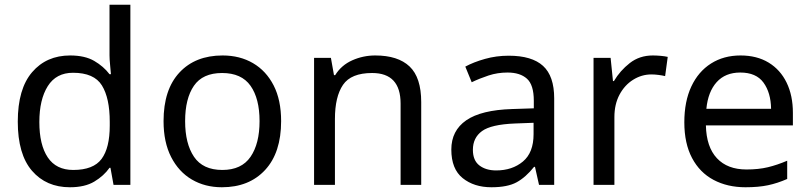

<svg xmlns="http://www.w3.org/2000/svg" viewBox="-20 -780 3416 810"><path d="M275 10Q175 10 115 -59.5Q55 -129 55 -267Q55 -405 115.5 -475.5Q176 -546 276 -546Q338 -546 377.5 -523Q417 -500 442 -467H448Q447 -480 444.5 -505.5Q442 -531 442 -546V-760H530V0H459L446 -72H442Q418 -38 378 -14Q338 10 275 10ZM289 -63Q374 -63 408.5 -109.5Q443 -156 443 -250V-266Q443 -366 410 -419.5Q377 -473 288 -473Q217 -473 181.5 -416.5Q146 -360 146 -265Q146 -169 181.5 -116Q217 -63 289 -63Z M1166 -269Q1166 -136 1098.5 -63Q1031 10 916 10Q845 10 789.5 -22.5Q734 -55 702 -117.5Q670 -180 670 -269Q670 -402 737 -474Q804 -546 919 -546Q992 -546 1047.5 -513.5Q1103 -481 1134.5 -419.5Q1166 -358 1166 -269ZM761 -269Q761 -174 798.5 -118.5Q836 -63 918 -63Q999 -63 1037 -118.5Q1075 -174 1075 -269Q1075 -364 1037 -418Q999 -472 917 -472Q835 -472 798 -418Q761 -364 761 -269Z M1563 -546Q1659 -546 1708 -499.5Q1757 -453 1757 -349V0H1670V-343Q1670 -472 1550 -472Q1461 -472 1427 -422Q1393 -372 1393 -278V0H1305V-536H1376L1389 -463H1394Q1420 -505 1466 -525.5Q1512 -546 1563 -546Z M2126 -545Q2224 -545 2271 -502Q2318 -459 2318 -365V0H2254L2237 -76H2233Q2198 -32 2159.5 -11Q2121 10 2053 10Q1980 10 1932 -28.5Q1884 -67 1884 -149Q1884 -229 1947 -272.5Q2010 -316 2141 -320L2232 -323V-355Q2232 -422 2203 -448Q2174 -474 2121 -474Q2079 -474 2041 -461.5Q2003 -449 1970 -433L1943 -499Q1978 -518 2026 -531.5Q2074 -545 2126 -545ZM2152 -259Q2052 -255 2013.5 -227Q1975 -199 1975 -148Q1975 -103 2002.5 -82Q2030 -61 2073 -61Q2141 -61 2186 -98.5Q2231 -136 2231 -214V-262Z M2734 -546Q2749 -546 2766.5 -544.5Q2784 -543 2797 -540L2786 -459Q2773 -462 2757.5 -464Q2742 -466 2728 -466Q2687 -466 2651 -443.5Q2615 -421 2593.5 -380.5Q2572 -340 2572 -286V0H2484V-536H2556L2566 -438H2570Q2596 -482 2637 -514Q2678 -546 2734 -546Z M3104 -546Q3173 -546 3222.5 -516Q3272 -486 3298.5 -431.5Q3325 -377 3325 -304V-251H2958Q2960 -160 3004.5 -112.5Q3049 -65 3129 -65Q3180 -65 3219.5 -74.5Q3259 -84 3301 -102V-25Q3260 -7 3220 1.5Q3180 10 3125 10Q3049 10 2990.5 -21Q2932 -52 2899.5 -113.5Q2867 -175 2867 -264Q2867 -352 2896.5 -415Q2926 -478 2979.5 -512Q3033 -546 3104 -546ZM3103 -474Q3040 -474 3003.5 -433.5Q2967 -393 2960 -321H3233Q3232 -389 3201 -431.5Q3170 -474 3103 -474Z"/></svg>

Font: Noto Sans Zanabazar Square
Style: Regular
Weight: 400
Version: Version 2.005; ttfautohint (v1.8.4.7-5d5b)